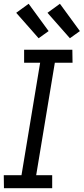

<svg xmlns="http://www.w3.org/2000/svg" viewBox="-20 -999 444 1019"><path d="M1 0 0 -69H94L193 -666H108V-735H364L365 -666H271L172 -69H257V0ZM351 -796 232 -931 298 -979 404 -834ZM185 -796 66 -931 132 -979 238 -834Z"/></svg>

Font: Iosevka QP
Style: Italic
Weight: 400
Italic angle: -9°
Designer: Belleve Invis
Foundry: Belleve Invis
Version: Version 20.0.0; ttfautohint (v1.8.4)